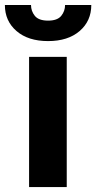

<svg xmlns="http://www.w3.org/2000/svg" viewBox="-55 -759 391 779"><path d="M215.8 -528.3V0H63V-528.3ZM209 -738.8H315.4Q315.4 -673.8 268.1 -633.1Q220.7 -592.3 140.1 -592.3Q59.1 -592.3 12 -633.1Q-35.2 -673.8 -35.2 -738.8H70.8Q70.8 -713.9 86.4 -694.6Q102.1 -675.3 140.1 -675.3Q177.7 -675.3 193.4 -694.6Q209 -713.9 209 -738.8Z"/></svg>

Font: Vazirmatn RD FD ExtraBold
Style: Regular
Weight: 800
Designer: Saber Rastikerdar
Foundry: Saber Rastikerdar
Version: Version 33.003